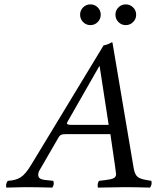

<svg xmlns="http://www.w3.org/2000/svg" viewBox="-20 -851 709 873"><path d="M307.1 -283.2H474.1L433.1 -549.8H431.2L286.1 -295.9Q284.2 -292 284.2 -290Q284.2 -283.2 307.1 -283.2ZM8.8 2Q4.4 -13.2 15.1 -28.8Q50.3 -30.3 73.2 -44.4Q96.2 -58.6 122.1 -102.1L451.2 -645Q457.5 -645 469.5 -649.7Q481.4 -654.3 486.8 -658.2H491.2L587.9 -85.9Q592.8 -57.6 605.5 -47.1Q618.2 -36.6 647.9 -32.2L668 -28.8Q672.9 -13.2 662.1 2Q591.8 0 547.9 0Q509.8 0 425.8 2Q423.3 -1 424.3 -12.2Q425.3 -23.4 431.2 -28.8L459 -32.2Q485.8 -35.2 496.8 -40.8Q507.8 -46.4 507.8 -60.1Q507.8 -64.9 502.9 -97.2L481.9 -241.2H282.2Q265.1 -241.2 257.8 -237.8Q250.5 -234.4 245.1 -224.1L161.1 -79.1Q153.8 -67.4 153.8 -56.2Q153.8 -44.9 162.4 -39.3Q170.9 -33.7 189.9 -32.2L222.2 -28.8Q228.5 -13.2 217.8 2Q147.5 0 92.8 0Q81.1 0 8.8 2ZM357.9 -750.7Q344.2 -764.6 344.2 -784.2Q344.2 -803.7 357.9 -817.4Q371.6 -831.1 391.1 -831.1Q410.6 -831.1 424.3 -817.4Q438 -803.7 438 -784.2Q438 -764.6 424.3 -750.7Q410.6 -736.8 391.1 -736.8Q371.6 -736.8 357.9 -750.7ZM518.6 -750.7Q504.9 -764.6 504.9 -784.2Q504.9 -803.7 518.6 -817.4Q532.2 -831.1 551.8 -831.1Q571.3 -831.1 585.2 -817.4Q599.1 -803.7 599.1 -784.2Q599.1 -764.6 585.2 -750.7Q571.3 -736.8 551.8 -736.8Q532.2 -736.8 518.6 -750.7Z"/></svg>

Font: Common Serif
Style: Italic
Weight: 400
Italic angle: -12°
Designer: Philipp H. Poll, Khaled Hosny
Foundry: Stefan Peev, Context Ltd.
Version: Version 1.026